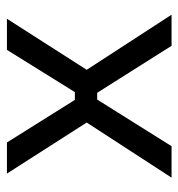

<svg xmlns="http://www.w3.org/2000/svg" viewBox="0 -528 527 568"><g transform="rotate(-90 264.0 -243.5)"><path d="M274 -220 413 0H505L342 -251L493 -487H401L276 -286H253L127 -487H35L186 -251L23 0H116L254 -220Z"/></g></svg>

Font: SnT
Style: Regular
Weight: 400
Designer: Natanael Gama
Version: Version 1.001;PS 001.001;hotconv 1.0.70;makeotf.lib2.5.58329